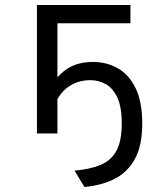

<svg xmlns="http://www.w3.org/2000/svg" viewBox="-20 -531 656 764"><path d="M316 213 276.5 148Q339.5 142.5 381.2 124.8Q423 107 443.8 68Q464.5 29 464.5 -39.5Q464.5 -106 446.5 -143.8Q428.5 -181.5 400 -196.8Q371.5 -212 340 -212Q293.5 -212 258 -189.5Q222.5 -167 204 -127.5L169.5 -155.5Q188 -209.5 233.2 -247Q278.5 -284.5 350 -284.5Q404.5 -284.5 449 -259.2Q493.5 -234 519.8 -179.8Q546 -125.5 546 -39.5Q546 48 517 101.2Q488 154.5 436 180.8Q384 207 316 213ZM127 0V-511H499V-438.5H208.5V0Z"/></svg>

Font: Overpass Mono
Style: Regular
Weight: 400
Designer: Delve Withrington, Dave Bailey
Foundry: Delve Fonts LLC
Version: Version 4.000